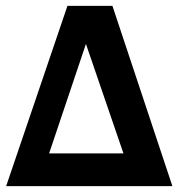

<svg xmlns="http://www.w3.org/2000/svg" viewBox="-20 -632 606 652"><path d="M0.9 0 209 -612H361.8L565.4 0ZM146.8 -111.1H399.2L271.8 -482.8Z"/></svg>

Font: Ancizar Sans Thin
Style: Regular
Weight: 100
Designer: Cesar Puertas, Viviana Monsalve, Julian Moncada, Julian Prieto, Jose Castro, Mariel Hernandez, Felipe Aragon, Sara Alarc
Version: Version 8.100